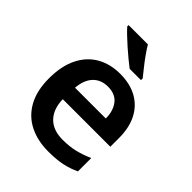

<svg xmlns="http://www.w3.org/2000/svg" viewBox="-217 -887 1019 1019"><g transform="rotate(45 292.5 -378.0)"><path d="M321 10Q242 10 180.5 -20.5Q119 -51 84.5 -113Q50 -175 50 -267Q50 -360 81.5 -423.5Q113 -487 169.5 -519.5Q226 -552 301 -552Q374 -552 427 -523Q480 -494 508.5 -439Q537 -384 537 -306V-241H180Q182 -168 221 -128Q260 -88 332 -88Q383 -88 424 -98Q465 -108 508 -127V-27Q468 -8 425 1Q382 10 321 10ZM183 -330H414Q414 -386 386.5 -422Q359 -458 303 -458Q251 -458 219.5 -425Q188 -392 183 -330ZM294 -766Q307 -744 326.5 -716.5Q346 -689 366.5 -663.5Q387 -638 402 -619V-606H317Q299 -620 275 -639.5Q251 -659 227 -680.5Q203 -702 182 -722Q161 -742 149 -756V-766Z"/></g></svg>

Font: Noto Sans Symbols SemiBold
Style: Regular
Weight: 600
Version: Version 2.002